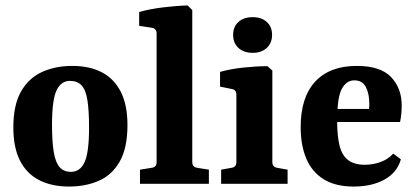

<svg xmlns="http://www.w3.org/2000/svg" viewBox="-20 -675 1525 705"><path d="M307 -206Q307 -269 301 -307Q295 -345 279.5 -361.5Q264 -378 237 -378Q204 -378 187.5 -343Q171 -308 171 -217Q171 -154 177.5 -116Q184 -78 199 -61Q214 -44 241 -44Q274 -44 290.5 -79.5Q307 -115 307 -206ZM29 -207Q29 -290 57.5 -339.5Q86 -389 135 -411Q184 -433 245 -433Q309 -433 354 -409.5Q399 -386 423.5 -338Q448 -290 448 -216Q448 -132 420 -82.5Q392 -33 343.5 -11.5Q295 10 233 10Q170 10 124 -13.5Q78 -37 53.5 -85Q29 -133 29 -207Z M686 -80Q686 -62 703 -59L747 -52V0H494V-52L538 -59Q555 -62 555 -79V-552Q555 -570 538 -573L491 -580V-631Q530 -642 579.5 -648Q629 -654 669 -655L686 -638Z M980 -80Q980 -62 997 -59L1036 -52V0H792V-52L831 -59Q848 -62 848 -80V-327Q848 -345 832 -348L788 -357V-411Q827 -422 875 -427Q923 -432 962 -432L980 -416ZM979 -547Q979 -517 959.5 -499Q940 -481 908 -481Q875 -481 855.5 -499Q836 -517 836 -547Q836 -577 855.5 -594.5Q875 -612 908 -612Q940 -612 959.5 -594.5Q979 -577 979 -547Z M1084 -208Q1084 -318 1137.5 -375.5Q1191 -433 1290 -433Q1377 -433 1416 -392Q1455 -351 1455 -288Q1455 -273 1453.5 -257Q1452 -241 1449 -227H1174V-275H1335Q1336 -280 1336 -284Q1336 -288 1336 -294Q1336 -332 1323 -356Q1310 -380 1281 -380Q1252 -380 1235 -348.5Q1218 -317 1218 -231Q1218 -175 1227 -139.5Q1236 -104 1258.5 -87Q1281 -70 1319 -70Q1349 -70 1377 -80Q1405 -90 1424 -111L1452 -90Q1438 -41 1391.5 -15.5Q1345 10 1279 10Q1212 10 1169 -16.5Q1126 -43 1105 -92Q1084 -141 1084 -208Z"/></svg>

Font: Yrsa
Style: Bold
Weight: 700
Version: Version 2.004